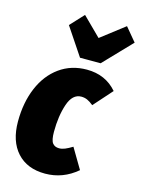

<svg xmlns="http://www.w3.org/2000/svg" viewBox="-125 -897 738 990"><g transform="rotate(15 243.5 -402.0)"><path d="M447 -483 359 -384Q341 -399 326 -405.5Q311 -412 294 -412Q247 -412 225.5 -348.5Q204 -285 204 -201Q204 -156 216 -140.5Q228 -125 251 -125Q266 -125 282 -131.5Q298 -138 321 -152L385 -44Q310 20 215 20Q119 20 65 -39.5Q11 -99 11 -204Q11 -305 44.5 -384.5Q78 -464 140.5 -509Q203 -554 286 -554Q386 -554 447 -483ZM427 -824 487 -752 345 -604H235L136 -752L203 -824L301 -727Z"/></g></svg>

Font: Fira Sans Extra Condensed Black
Style: Italic
Weight: 900
Width: 3
Italic angle: -8°
Designer: Carrois Corporate & Edenspiekermann AG
Foundry: Carrois Corporate GbR & Edenspiekermann AG
Version: Version 4.203